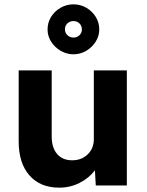

<svg xmlns="http://www.w3.org/2000/svg" viewBox="-20 -854 676 884"><path d="M253 10Q165 10 115.5 -46.5Q66 -103 66 -203V-530H218V-226Q218 -174 243 -145Q268 -116 312 -116Q356 -116 384 -143.5Q412 -171 412 -213V-530H564V0H421L417 -70Q390 -34 346.5 -12Q303 10 253 10ZM318 -604Q287 -604 259.5 -620Q232 -636 215.5 -662Q199 -688 199 -718Q199 -750 215 -776Q231 -802 258.5 -818Q286 -834 318 -834Q351 -834 378 -818Q405 -802 421 -776Q437 -750 437 -718Q437 -688 420.5 -662Q404 -636 377 -620Q350 -604 318 -604ZM318 -681Q335 -681 346 -692Q357 -703 357 -718Q357 -735 346 -746Q335 -757 318 -757Q302 -757 290.5 -746.5Q279 -736 279 -719Q279 -703 290.5 -692Q302 -681 318 -681Z"/></svg>

Font: Readex Pro bold
Style: Bold
Weight: 700
Designer: Bonnie Shaver-Troup, Thomas Jockin
Foundry: Lexend
Version: Version 1.200; ttfautohint (v1.8.3)